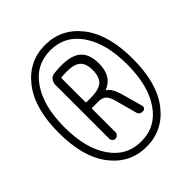

<svg xmlns="http://www.w3.org/2000/svg" viewBox="-186 -801 873 873"><g transform="rotate(-45 250.0 -365.0)"><path d="M397.9 -579.1Q343.8 -658.2 250 -658.2Q156.2 -658.2 102.1 -579.1Q47.9 -500 47.9 -365.2Q47.9 -230.5 102.1 -151.4Q156.2 -72.3 250 -72.3Q343.8 -72.3 397.9 -151.4Q452.1 -230.5 452.1 -365.2Q452.1 -500 397.9 -579.1ZM421.9 -123.5Q355.5 -38.1 250 -38.1Q144.5 -38.1 78.1 -123.5Q11.7 -209 11.7 -365.2Q11.7 -521.5 78.1 -606.9Q144.5 -692.4 250 -692.4Q355.5 -692.4 421.9 -606.9Q488.3 -521.5 488.3 -365.2Q488.3 -209 421.9 -123.5ZM196.3 -529.3V-379.9Q196.3 -375 201.2 -375H226.6Q278.3 -375 300.8 -394Q323.2 -413.1 323.2 -459Q323.2 -500 302.7 -518.6Q282.2 -537.1 236.3 -537.1Q211.9 -537.1 201.2 -535.2Q196.3 -535.2 196.3 -529.3ZM155.3 -184.6V-531.2Q155.3 -545.9 164.6 -558.1Q173.8 -570.3 189.5 -571.3Q213.9 -574.2 237.3 -574.2Q303.7 -574.2 334 -546.4Q364.3 -518.6 364.3 -459Q364.3 -377 300.8 -352.5L299.8 -351.6L300.8 -350.6Q325.2 -335.9 339.8 -283.2L367.2 -184.6Q369.1 -176.8 364.7 -170.4Q360.4 -164.1 351.6 -164.1Q329.1 -164.1 325.2 -184.6L298.8 -282.2Q290 -316.4 276.4 -327.6Q262.7 -338.9 239.3 -338.9H201.2Q196.3 -338.9 196.3 -334V-184.6Q196.3 -176.8 189.5 -170.4Q182.6 -164.1 174.8 -164.1Q167 -164.1 161.1 -170.4Q155.3 -176.8 155.3 -184.6Z"/></g></svg>

Font: Rounded-L Mgen+ 1mn light
Style: Regular
Weight: 200
Designer: [Source Han Sans]
Ryoko NISHIZUKA  (kana & ideographs); Paul D. Hunt (Latin, Greek & Cyrillic); Wenlong ZHANG  (bopomofo
Version: Version 1.059.20150602